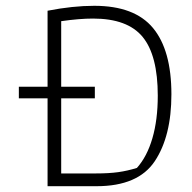

<svg xmlns="http://www.w3.org/2000/svg" viewBox="-20 -642 662 662"><path d="M144 -303H45V-343H144V-605Q231 -622 305 -622Q444 -622 507.5 -545.5Q571 -469 571 -317Q571 -172 513.5 -86Q456 0 313 0H144ZM311 -44Q356 -44 388 -48.5Q420 -53 452 -63Q487 -102 505.5 -165.5Q524 -229 524 -312Q524 -451 472 -514.5Q420 -578 301 -578Q254 -578 191 -569V-343H307V-303H191V-44Z"/></svg>

Font: Athiti Light
Style: Regular
Weight: 300
Designer: CadsonDemak Team
Foundry: CadsonDemak
Version: Version 1.032